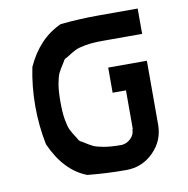

<svg xmlns="http://www.w3.org/2000/svg" viewBox="-76 -741 796 815"><g transform="rotate(-10 322.0 -333.5)"><path d="M403.3 0Q318.3 0 236.7 -8.3Q140.8 -45 86.7 -166.7Q70 -248.3 70 -333.3Q70 -418.3 86.7 -500Q138.3 -614.2 236.7 -658.3Q318.3 -666.7 403.3 -666.7H570V-557.5H403.3Q355 -557.5 325.4 -552.1Q295.8 -546.7 281.7 -540Q267.5 -533.3 236.7 -513.3V-514.2Q225 -508.3 222.5 -500Q202.5 -469.2 195.8 -455Q189.2 -440.8 183.8 -411.2Q178.3 -381.7 178.3 -333.3Q178.3 -285 183.8 -255.4Q189.2 -225.8 195.8 -211.7Q202.5 -197.5 222.5 -166.7Q225.8 -157.5 236.7 -151.7V-152.5Q267.5 -132.5 281.7 -125.8Q295.8 -119.2 325.4 -113.8Q355 -108.3 403.3 -108.3Q425 -110 442.1 -126.2Q459.2 -142.5 459.2 -166.7H460.8V-333.3H403.3V-441.7H570V-166.7Q570 -97.5 521.2 -48.8Q472.5 0 403.3 0Z"/></g></svg>

Font: 0xA000
Style: Bold
Weight: 700
Version: Version 0.1